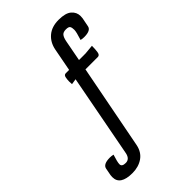

<svg xmlns="http://www.w3.org/2000/svg" viewBox="-258 -784 1030 1030"><g transform="rotate(-45 257.0 -269.0)"><path d="M101 20Q87 63 87 79Q87 98 116 98Q145 98 153 63L243 -410L211 -405Q210 -414 210 -426.5Q210 -439 213 -455Q216 -470 229 -470H254L279 -601Q288 -646 320 -673Q352 -700 404 -700Q456 -700 479 -680Q502 -660 502 -631Q502 -623 501 -615L491 -564Q486 -537 436 -537Q423 -537 411 -540Q426 -586 426 -602.5Q426 -619 421 -627.5Q416 -636 395.5 -636Q375 -636 366 -625.5Q357 -615 352 -591L329 -470H379L432 -475Q432 -449 429 -429.5Q426 -410 412 -410H318L225 71Q216 116 183 139Q150 162 103 162Q11 162 11 101Q11 94 12 86L20 44Q26 17 76 17Q88 17 101 20Z"/></g></svg>

Font: Medula One
Style: Regular
Weight: 400
Designer: Luciano Vergara
Foundry: Luciano Vergara
Version: Version 1.002